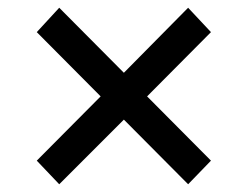

<svg xmlns="http://www.w3.org/2000/svg" viewBox="-20 -496 640 496"><path d="M75 -81 133 -20 300 -187 466 -20 525 -81 360 -247 525 -413 466 -476 300 -308 133 -476 75 -413 240 -247Z"/></svg>

Font: Heuristica
Style: Bold
Weight: 700
Version: Version 1.0.1